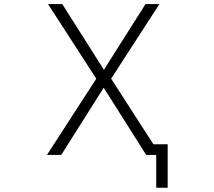

<svg xmlns="http://www.w3.org/2000/svg" viewBox="-20 -751 1040 932"><path d="M484.4 -412.1 686.5 -731.4H753.9L519.5 -369.1L724.6 -50.8H793.9V160.2H738.3V1H710H689.5L483.4 -325.2L277.3 1H208L447.3 -369.1L212.9 -731.4H282.2Z"/></svg>

Font: Gen Shin Gothic Monospace Light
Style: Regular
Weight: 300
Designer: [Source Han Sans]
Ryoko NISHIZUKA  (kana & ideographs); Paul D. Hunt (Latin, Greek & Cyrillic); Wenlong ZHANG  (bopomofo
Version: Version 1.002.20150607